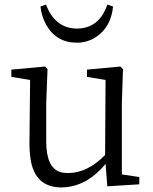

<svg xmlns="http://www.w3.org/2000/svg" viewBox="-20 -816 679 850"><path d="M455.1 -795.9 480.5 -787.1Q471.7 -698.2 408.2 -654.3Q369.1 -627 320.3 -627Q229.5 -627 184.6 -706.1Q164.1 -743.2 159.2 -787.1L183.6 -795.9Q223.6 -690.4 320.3 -689.5Q419.9 -690.4 455.1 -795.9ZM519.5 -43.9 596.7 -32.2V0L455.1 8.8L447.3 -90.8Q362.3 12.7 252 13.7Q144.5 13.7 119.1 -91.8Q110.4 -130.9 110.4 -183.6L113.3 -461.9L30.3 -475.6V-507.8L179.7 -521.5L190.4 -509.8L184.6 -358.4V-190.4Q184.6 -74.2 246.1 -54.7Q261.7 -49.8 282.2 -49.8Q368.2 -50.8 445.3 -129.9L447.3 -461.9L365.2 -475.6V-507.8L512.7 -521.5L524.4 -509.8L519.5 -358.4Z"/></svg>

Font: GenYoMin JP Regular
Style: Regular
Weight: 400
Version: Version 1.001;PS 1;hotconv 16.6.51;makeotf.lib2.5.65220 DEVE